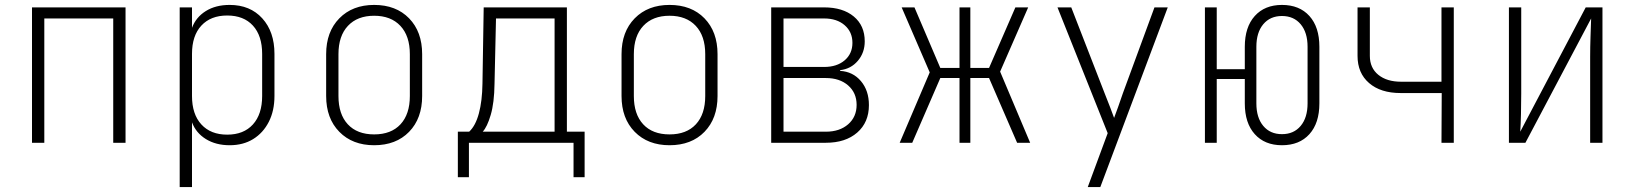

<svg xmlns="http://www.w3.org/2000/svg" viewBox="-20 -580 6640 780"><path d="M110 0V-550H490V0H440V-505H160V0Z M710 180V-550H760V-467Q776 -510 816 -535Q856 -560 913 -560Q996 -560 1045.5 -505.5Q1095 -451 1095 -361V-190Q1095 -130 1072 -85Q1049 -40 1008.5 -15Q968 10 913 10Q857 10 816.5 -15Q776 -40 760 -83V180ZM903 -33Q970 -33 1007.5 -74.5Q1045 -116 1045 -190V-361Q1045 -435 1007.5 -476Q970 -517 903 -517Q836 -517 798 -476Q760 -435 760 -361V-190Q760 -116 798 -74.5Q836 -33 903 -33Z M1500 10Q1412 10 1358.5 -44.5Q1305 -99 1305 -190V-360Q1305 -451 1358.5 -505.5Q1412 -560 1500 -560Q1589 -560 1642 -505.5Q1695 -451 1695 -360V-190Q1695 -99 1642 -44.5Q1589 10 1500 10ZM1500 -34Q1569 -34 1607 -75Q1645 -116 1645 -190V-360Q1645 -434 1606.5 -475Q1568 -516 1500 -516Q1432 -516 1393.5 -475Q1355 -434 1355 -360V-190Q1355 -116 1393 -75Q1431 -34 1500 -34Z M1840 140V-45H1886Q1912 -69 1925.5 -119.5Q1939 -170 1940 -240L1945 -550H2283V-45H2355V140H2310V0H1885V140ZM1941 -45H2233V-505H1995L1989 -240Q1988 -162 1973.5 -113Q1959 -64 1941 -45Z M2700 10Q2612 10 2558.5 -44.5Q2505 -99 2505 -190V-360Q2505 -451 2558.5 -505.5Q2612 -560 2700 -560Q2789 -560 2842 -505.5Q2895 -451 2895 -360V-190Q2895 -99 2842 -44.5Q2789 10 2700 10ZM2700 -34Q2769 -34 2807 -75Q2845 -116 2845 -190V-360Q2845 -434 2806.5 -475Q2768 -516 2700 -516Q2632 -516 2593.5 -475Q2555 -434 2555 -360V-190Q2555 -116 2593 -75Q2631 -34 2700 -34Z M3113 0V-550H3328Q3404 -550 3448.5 -513Q3493 -476 3493 -412Q3493 -366 3465 -333Q3437 -300 3393 -295V-292Q3445 -289 3477.5 -250.5Q3510 -212 3510 -153Q3510 -83 3462.5 -41.5Q3415 0 3335 0ZM3163 -308H3328Q3380 -308 3411.5 -335Q3443 -362 3443 -406Q3443 -450 3411.5 -477.5Q3380 -505 3328 -505H3163ZM3163 -45H3335Q3391 -45 3425.5 -75Q3460 -105 3460 -154Q3460 -203 3425.5 -233Q3391 -263 3335 -263H3163Z M3635 0 3757 -286 3643 -550H3695L3800 -304H3878V-550H3922V-304H3998L4105 -550H4157L4043 -289L4165 0H4112L3998 -263H3922V0H3878V-263H3800L3686 0Z M4399 180 4480 -39 4276 -550H4332L4468 -200Q4479 -172 4490 -144Q4501 -116 4506 -101Q4512 -116 4522 -144.5Q4532 -173 4542 -202L4670 -550H4724L4450 180Z M5188 10Q5118 10 5077.5 -35Q5037 -80 5037 -160V-259H4923V0H4875V-550H4923V-299H5037V-390Q5037 -470 5077.5 -515Q5118 -560 5188 -560Q5259 -560 5299.5 -515Q5340 -470 5340 -390V-160Q5340 -80 5299.5 -35Q5259 10 5188 10ZM5188 -35Q5236 -35 5264 -68.5Q5292 -102 5292 -160V-390Q5292 -448 5264 -481.5Q5236 -515 5188 -515Q5140 -515 5112 -481.5Q5084 -448 5084 -390V-160Q5084 -102 5112 -68.5Q5140 -35 5188 -35Z M5836 0 5837 -202H5670Q5589 -202 5542 -242.5Q5495 -283 5495 -353V-550H5545V-353Q5545 -304 5579.5 -276Q5614 -248 5672 -248H5836V-550H5886V0Z M6110 0V-550H6160V-200Q6160 -162 6159 -117.5Q6158 -73 6156 -45L6422 -550H6490V0H6440V-350Q6440 -388 6441.5 -432.5Q6443 -477 6444 -505L6177 0Z"/></svg>

Font: JetBrains Mono NL Thin
Style: Regular
Weight: 100
Monospace: yes
Designer: Philipp Nurullin, Konstantin Bulenkov
Foundry: JetBrains
Version: Version 2.305; ttfautohint (v1.8.4.7-5d5b)